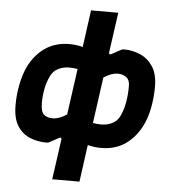

<svg xmlns="http://www.w3.org/2000/svg" viewBox="-60 -764 904 1018"><g transform="rotate(5 392.0 -255.0)"><path d="M256 200 286 -14Q287 -20 283.5 -22.5Q280 -25 274 -22L221 7Q217 8 214 8.5Q211 9 207 9Q163 9 122 -7Q81 -23 54.5 -63Q28 -103 28 -175Q28 -231 39 -286.5Q50 -342 72 -387Q107 -453 160.5 -487.5Q214 -522 284 -522Q305 -522 322.5 -519.5Q340 -517 356 -513L383 -710H528L498 -496Q497 -490 500.5 -487.5Q504 -485 510 -488L563 -517Q567 -518 570 -518.5Q573 -519 577 -519Q619 -519 660 -502Q701 -485 728.5 -445Q756 -405 756 -335Q756 -280 745.5 -224Q735 -168 712 -123Q677 -57 624 -22.5Q571 12 500 12Q478 12 461 9.5Q444 7 428 3L401 200ZM230 -122Q264 -122 305 -149L339 -394Q315 -398 294 -398Q263 -398 236 -384.5Q209 -371 196 -343Q180 -310 173 -273Q166 -236 166 -198Q166 -152 183 -137Q200 -122 230 -122ZM490 -112Q521 -112 548 -125.5Q575 -139 588 -167Q618 -230 618 -328Q618 -360 599.5 -374Q581 -388 554 -388Q520 -388 479 -361L445 -116Q469 -112 490 -112Z"/></g></svg>

Font: Finlandica
Style: Bold Italic
Weight: 700
Italic angle: -8°
Designer: Niklas Ekholm, Juho Hiilivirta, Jaakko Suomalainen
Foundry: Helsinki Type Studio
Version: Version 1.064; ttfautohint (v1.8.4.7-5d5b)